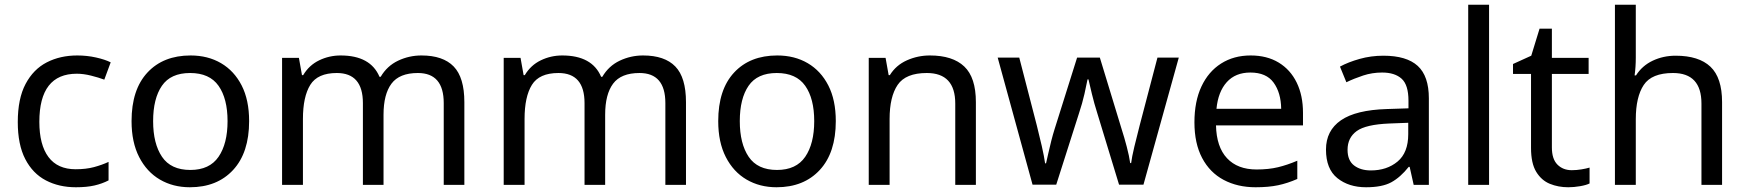

<svg xmlns="http://www.w3.org/2000/svg" viewBox="-20 -780 7366 810"><path d="M300 10Q229 10 173.5 -19Q118 -48 86.5 -109Q55 -170 55 -265Q55 -364 88 -426Q121 -488 177.5 -517Q234 -546 306 -546Q347 -546 385 -537.5Q423 -529 447 -517L420 -444Q396 -453 364 -461Q332 -469 304 -469Q146 -469 146 -266Q146 -169 184.5 -117.5Q223 -66 299 -66Q343 -66 376.5 -75Q410 -84 438 -97V-19Q411 -5 378.5 2.5Q346 10 300 10Z M1031 -269Q1031 -136 963.5 -63Q896 10 781 10Q710 10 654.5 -22.5Q599 -55 567 -117.5Q535 -180 535 -269Q535 -402 602 -474Q669 -546 784 -546Q857 -546 912.5 -513.5Q968 -481 999.5 -419.5Q1031 -358 1031 -269ZM626 -269Q626 -174 663.5 -118.5Q701 -63 783 -63Q864 -63 902 -118.5Q940 -174 940 -269Q940 -364 902 -418Q864 -472 782 -472Q700 -472 663 -418Q626 -364 626 -269Z M1758 -546Q1849 -546 1894 -499.5Q1939 -453 1939 -349V0H1852V-345Q1852 -472 1743 -472Q1665 -472 1631.5 -427Q1598 -382 1598 -296V0H1511V-345Q1511 -472 1401 -472Q1320 -472 1289 -422Q1258 -372 1258 -278V0H1170V-536H1241L1254 -463H1259Q1284 -505 1326.5 -525.5Q1369 -546 1417 -546Q1543 -546 1581 -456H1586Q1613 -502 1659.5 -524Q1706 -546 1758 -546Z M2693 -546Q2784 -546 2829 -499.5Q2874 -453 2874 -349V0H2787V-345Q2787 -472 2678 -472Q2600 -472 2566.5 -427Q2533 -382 2533 -296V0H2446V-345Q2446 -472 2336 -472Q2255 -472 2224 -422Q2193 -372 2193 -278V0H2105V-536H2176L2189 -463H2194Q2219 -505 2261.5 -525.5Q2304 -546 2352 -546Q2478 -546 2516 -456H2521Q2548 -502 2594.5 -524Q2641 -546 2693 -546Z M3506 -269Q3506 -136 3438.5 -63Q3371 10 3256 10Q3185 10 3129.5 -22.5Q3074 -55 3042 -117.5Q3010 -180 3010 -269Q3010 -402 3077 -474Q3144 -546 3259 -546Q3332 -546 3387.5 -513.5Q3443 -481 3474.5 -419.5Q3506 -358 3506 -269ZM3101 -269Q3101 -174 3138.5 -118.5Q3176 -63 3258 -63Q3339 -63 3377 -118.5Q3415 -174 3415 -269Q3415 -364 3377 -418Q3339 -472 3257 -472Q3175 -472 3138 -418Q3101 -364 3101 -269Z M3903 -546Q3999 -546 4048 -499.5Q4097 -453 4097 -349V0H4010V-343Q4010 -472 3890 -472Q3801 -472 3767 -422Q3733 -372 3733 -278V0H3645V-536H3716L3729 -463H3734Q3760 -505 3806 -525.5Q3852 -546 3903 -546Z M4609 -303Q4596 -344 4586.5 -383.5Q4577 -423 4572 -445H4568Q4564 -423 4555 -383.5Q4546 -344 4532 -302L4436 -1H4336L4189 -537H4280L4354 -251Q4365 -208 4375 -164Q4385 -120 4389 -91H4393Q4397 -108 4402.5 -133Q4408 -158 4415 -185.5Q4422 -213 4429 -235L4524 -537H4620L4712 -235Q4723 -201 4733.5 -161Q4744 -121 4748 -92H4752Q4755 -117 4765.5 -161Q4776 -205 4788 -251L4863 -537H4953L4804 -1H4701Z M5256 -546Q5325 -546 5374.5 -516Q5424 -486 5450.5 -431.5Q5477 -377 5477 -304V-251H5110Q5112 -160 5156.5 -112.5Q5201 -65 5281 -65Q5332 -65 5371.5 -74.5Q5411 -84 5453 -102V-25Q5412 -7 5372 1.5Q5332 10 5277 10Q5201 10 5142.5 -21Q5084 -52 5051.5 -113.5Q5019 -175 5019 -264Q5019 -352 5048.5 -415Q5078 -478 5131.5 -512Q5185 -546 5256 -546ZM5255 -474Q5192 -474 5155.5 -433.5Q5119 -393 5112 -321H5385Q5384 -389 5353 -431.5Q5322 -474 5255 -474Z M5816 -545Q5914 -545 5961 -502Q6008 -459 6008 -365V0H5944L5927 -76H5923Q5888 -32 5849.5 -11Q5811 10 5743 10Q5670 10 5622 -28.5Q5574 -67 5574 -149Q5574 -229 5637 -272.5Q5700 -316 5831 -320L5922 -323V-355Q5922 -422 5893 -448Q5864 -474 5811 -474Q5769 -474 5731 -461.5Q5693 -449 5660 -433L5633 -499Q5668 -518 5716 -531.5Q5764 -545 5816 -545ZM5842 -259Q5742 -255 5703.5 -227Q5665 -199 5665 -148Q5665 -103 5692.5 -82Q5720 -61 5763 -61Q5831 -61 5876 -98.5Q5921 -136 5921 -214V-262Z M6262 0H6174V-760H6262Z M6611 -62Q6631 -62 6652 -65.5Q6673 -69 6686 -73V-6Q6672 1 6646 5.5Q6620 10 6596 10Q6554 10 6518.5 -4.5Q6483 -19 6461 -55Q6439 -91 6439 -156V-468H6363V-510L6440 -545L6475 -659H6527V-536H6682V-468H6527V-158Q6527 -109 6550.5 -85.5Q6574 -62 6611 -62Z M6881 -537Q6881 -497 6876 -462H6882Q6908 -503 6952.5 -524Q6997 -545 7049 -545Q7147 -545 7196 -498.5Q7245 -452 7245 -349V0H7158V-343Q7158 -472 7038 -472Q6948 -472 6914.5 -421.5Q6881 -371 6881 -277V0H6793V-760H6881Z"/></svg>

Font: Noto Sans
Style: Regular
Weight: 400
Designer: Monotype Design Team
Foundry: Monotype Imaging Inc.
Version: Version 2.007